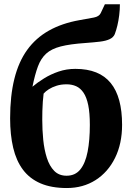

<svg xmlns="http://www.w3.org/2000/svg" viewBox="-20 -892 633 920"><path d="M300 9Q226 9 174 -13.5Q122 -36 90 -78.8Q58 -121.5 43.2 -183.8Q28.5 -246 28.5 -325Q28.5 -432.5 48.8 -514Q69 -595.5 110.2 -652.8Q151.5 -710 214 -745.2Q276.5 -780.5 361 -795.5Q405 -803 430 -808Q455 -813 462.5 -829L482.5 -871.5H554.5Q554.5 -845 551.2 -819Q548 -793 542.5 -770Q537 -747 530 -728.5Q523.5 -713 505.8 -704.5Q488 -696 459.2 -692.5Q430.5 -689 389.5 -686Q316 -681 271.2 -669.5Q226.5 -658 201.2 -635Q176 -612 161.8 -573.8Q147.5 -535.5 135.5 -476.5Q159 -496.5 190.8 -516.2Q222.5 -536 260.5 -549Q298.5 -562 341 -562Q398.5 -562 440.8 -545Q483 -528 510.5 -494.2Q538 -460.5 551.5 -410.2Q565 -360 565 -294Q565 -203.5 531.2 -135.2Q497.5 -67 437.8 -29Q378 9 300 9ZM299 -50Q340.5 -50 364.8 -80Q389 -110 399.8 -165Q410.5 -220 410.5 -293.5Q410.5 -350.5 402.8 -388.2Q395 -426 380.2 -447.8Q365.5 -469.5 345 -478.8Q324.5 -488 299 -488Q272.5 -488 251.2 -481.2Q230 -474.5 214.2 -464.5Q198.5 -454.5 189 -443.5Q187 -427.5 185.2 -405.2Q183.5 -383 183 -360Q182.5 -337 182.5 -318Q182.5 -269.5 187.2 -222Q192 -174.5 204.5 -135.5Q217 -96.5 239.8 -73.2Q262.5 -50 299 -50Z"/></svg>

Font: Merriweather 24pt
Style: Bold
Weight: 700
Designer: Eben Sorkin
Foundry: Eben Sorkin
Version: Version 2.100